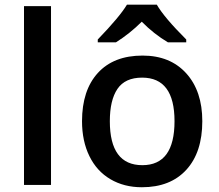

<svg xmlns="http://www.w3.org/2000/svg" viewBox="-20 -786 930 816"><path d="M196.8 0H82V-759.8H196.8Z M328.6 0ZM839.8 -271Q839.8 -138.7 772 -64.5Q704.1 9.8 583 9.8Q507.3 9.8 449.2 -24.4Q391.1 -58.6 359.9 -122.6Q328.6 -186.5 328.6 -271Q328.6 -402.3 396 -476.1Q463.4 -549.8 585.9 -549.8Q703.1 -549.8 771.5 -474.4Q839.8 -398.9 839.8 -271ZM446.8 -271Q446.8 -84 585 -84Q721.7 -84 721.7 -271Q721.7 -456.1 584 -456.1Q511.7 -456.1 479.2 -408.2Q446.8 -360.4 446.8 -271ZM693.8 -606Q633.8 -641.6 582.5 -693.8Q532.2 -643.6 472.7 -606H395.5V-618.2Q488.8 -714.8 519.5 -766.1H646.5Q677.2 -712.4 771.5 -618.2V-606Z"/></svg>

Font: Open Sans Semibold
Style: Regular
Weight: 600
Foundry: Ascender Corporation
Version: Version 1.10; ttfautohint (v1.5.65-e2d9)